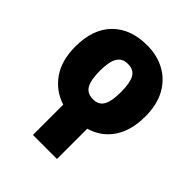

<svg xmlns="http://www.w3.org/2000/svg" viewBox="-220 -695 1068 1068"><g transform="rotate(45 314.0 -161.0)"><path d="M315.9 -562Q395 -562 456.8 -528.3Q518.6 -494.6 553.7 -430.7Q588.9 -366.7 588.9 -274.9Q588.9 -164.6 541.3 -93.5Q493.7 -22.5 408.2 2V240.2H219.2V2Q136.7 -24.4 87.4 -94.5Q38.1 -164.6 38.1 -274.9Q38.1 -412.1 112.3 -487.1Q186.5 -562 315.9 -562ZM314 -413.1Q269 -413.1 249.5 -379.6Q230 -346.2 230 -274.9Q230 -203.1 249.3 -169.7Q268.6 -136.2 314.9 -136.2Q359.9 -136.2 378.4 -169.7Q397 -203.1 397 -274.9Q397 -346.2 378.4 -379.6Q359.9 -413.1 314 -413.1Z"/></g></svg>

Font: Open Sans ExtraBold
Style: Regular
Weight: 800
Designer: Monotype Design Team
Foundry: Monotype Imaging Inc.
Version: Version 3.003; ttfautohint (v1.8.4)